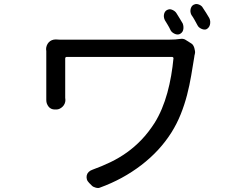

<svg xmlns="http://www.w3.org/2000/svg" viewBox="-20 -874 1240 954"><path d="M929 -659Q935 -656 939 -650Q943 -644 945.5 -636Q948 -628 949 -620Q950 -612 948 -605Q947 -601 946.5 -599.5Q946 -598 945 -589Q938 -546 930 -498.5Q922 -451 909.5 -402.5Q897 -354 878 -306.5Q859 -259 832 -216Q774 -124 682 -53.5Q590 17 477 58Q469 62 456 58.5Q443 55 437 49L423 35Q414 26 411.5 16.5Q409 7 411 -2.5Q413 -12 420.5 -19.5Q428 -27 440 -31Q487 -48 529.5 -68.5Q572 -89 610.5 -116.5Q649 -144 683 -179.5Q717 -215 748 -263Q768 -295 784 -333Q800 -371 811.5 -413Q823 -455 830.5 -498.5Q838 -542 842 -585Q842 -587 840 -589Q838 -591 836 -591H310Q308 -591 306 -589Q304 -587 304 -584V-388Q304 -383 305 -377Q305 -368 301.5 -359.5Q298 -351 291.5 -344.5Q285 -338 277 -334Q269 -330 261 -330H251Q243 -330 235 -333.5Q227 -337 221.5 -344Q216 -351 213 -359Q210 -367 210 -377V-620Q210 -625 209 -630Q209 -639 212.5 -648Q216 -657 222.5 -664Q229 -671 238 -674.5Q247 -678 257 -678Q263 -678 266.5 -677.5Q270 -677 276 -677H822Q836 -677 851 -678Q866 -679 879 -681Q884 -682 891 -680.5Q898 -679 902 -676ZM949 -853Q958 -856 970.5 -850.5Q983 -845 988 -835Q996 -824 1004 -810.5Q1012 -797 1020 -784Q1024 -776 1024.5 -767Q1025 -758 1023 -750.5Q1021 -743 1016 -737Q1011 -731 1004 -728Q993 -725 979.5 -731.5Q966 -738 961 -749Q954 -762 946.5 -775.5Q939 -789 931 -800Q923 -816 928 -832.5Q933 -849 949 -853ZM817 -827Q826 -830 838.5 -824Q851 -818 857 -808Q864 -797 872.5 -783Q881 -769 888 -757Q891 -749 891.5 -740.5Q892 -732 890 -724.5Q888 -717 882.5 -711.5Q877 -706 871 -704Q860 -700 846 -707Q832 -714 827 -725Q821 -738 813 -751Q805 -764 799 -774Q791 -791 796 -807Q801 -823 817 -827Z"/></svg>

Font: Maple Mono NF CN
Style: Regular
Weight: 400
Monospace: yes
Designer: subframe7536
Version: Version 7.000